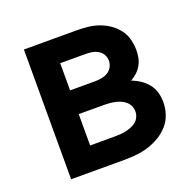

<svg xmlns="http://www.w3.org/2000/svg" viewBox="-100 -634 749 737"><g transform="rotate(-20 275.0 -265.0)"><path d="M70 0V-530H286Q309 -530 331.5 -527.5Q354 -525 375.5 -517.5Q397 -510 416 -497Q435 -484 449 -466Q463 -448 469 -425.5Q475 -403 475 -380Q475 -365 472 -349.5Q469 -334 461 -320Q453 -306 441.5 -295.5Q430 -285 416 -277Q435 -270 451.5 -259Q468 -248 480.5 -232.5Q493 -217 498.5 -197.5Q504 -178 504 -158Q504 -133 496 -108.5Q488 -84 471 -65Q454 -46 432 -33Q410 -20 386 -12.5Q362 -5 336.5 -2.5Q311 0 286 0ZM183 -322H286Q299 -322 312.5 -324.5Q326 -327 337.5 -334Q349 -341 355.5 -353Q362 -365 362 -378Q362 -392 355.5 -403.5Q349 -415 337 -422Q325 -429 312 -431Q299 -433 286 -433H183ZM183 -97H286Q297 -97 308.5 -98Q320 -99 331 -101.5Q342 -104 353 -108.5Q364 -113 372.5 -120Q381 -127 386 -138Q391 -149 391 -160Q391 -172 386.5 -182.5Q382 -193 373 -201Q364 -209 353.5 -213.5Q343 -218 331.5 -220.5Q320 -223 308.5 -224Q297 -225 286 -225H183Z"/></g></svg>

Font: Lode Term
Style: Bold
Weight: 700
Monospace: yes
Designer: Belleve Invis
Foundry: Belleve Invis
Version: Version 29.2.0